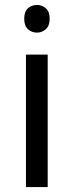

<svg xmlns="http://www.w3.org/2000/svg" viewBox="-20 -757 298 777"><path d="M173 -536V0H85V-536ZM130 -737Q150 -737 165.5 -723.5Q181 -710 181 -681Q181 -653 165.5 -639Q150 -625 130 -625Q108 -625 93 -639Q78 -653 78 -681Q78 -710 93 -723.5Q108 -737 130 -737Z"/></svg>

Font: lgurmukhi05
Style: Book
Weight: 400
Designer: Jelle Bosma - Monotype Design Team
Foundry: Monotype Imaging Inc.
Version: Version 2.003